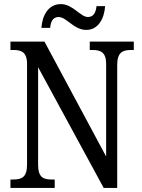

<svg xmlns="http://www.w3.org/2000/svg" viewBox="-20 -917 695 937"><path d="M401 -771C460 -771 489 -827 493 -887H451C448 -860 439 -834 409 -834C372 -834 336 -897 277 -897C215 -897 186 -840 182 -781H225C227 -808 236 -834 266 -834C305 -834 340 -771 401 -771ZM31 0H247V-41H232C193 -41 166 -50 166 -113V-589L486 0H552V-601C552 -662 580 -673 618 -673H633V-714H418V-673H431C470 -673 498 -663 498 -605V-153L197 -714H31V-673H45C83 -673 112 -664 112 -605V-113C112 -50 84 -41 43 -41H31Z"/></svg>

Font: Noto Serif Sinhala Condensed
Style: Regular
Weight: 400
Width: 3
Designer: Jelle Bosma - Monotype Design Team
Foundry: Monotype Imaging Inc.
Version: Version 2.007